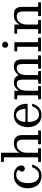

<svg xmlns="http://www.w3.org/2000/svg" viewBox="1440 -2260 830 3751"><g transform="rotate(-90 1855.5 -385.0)"><path d="M52.5 -260C52.5 -210 61.2 -164.6 78.8 -123.8C96.2 -82.9 123.2 -50.4 159.5 -26.2C195.8 -2.1 242.5 10 299.5 10C358.2 10 404.4 -6.2 438.2 -38.8C472.1 -71.2 497 -113 513 -164C514.3 -167.7 514.4 -170.1 513.2 -171.2C512.1 -172.4 508.8 -173 503.5 -173H472.5C467.8 -173 464.7 -172.2 463 -170.8C461.3 -169.2 459.8 -166.8 458.5 -163.5C445.5 -126.2 426 -96.1 400 -73.2C374 -50.4 341.2 -39 301.5 -39C265.2 -39 236.2 -49.5 214.5 -70.5C192.8 -91.5 177.2 -118.8 167.8 -152.5C158.2 -186.2 153.5 -222 153.5 -260C153.5 -298 159.1 -334 170.2 -368C181.4 -402 198.7 -429.7 222 -451C245.3 -472.3 275.2 -483 311.5 -483C338.5 -483 361.4 -478.8 380.2 -470.2C399.1 -461.8 408.5 -450.7 408.5 -437C408.5 -429.3 405.8 -423 400.5 -418C395.2 -413 389.8 -407.2 384.5 -400.8C379.2 -394.2 376.5 -385 376.5 -373C376.5 -354.7 382.7 -340.4 395 -330.2C407.3 -320.1 420.2 -315 433.5 -315C448.2 -315 462.5 -320 476.5 -330C490.5 -340 497.5 -357 497.5 -381C497.5 -408.3 489.7 -433.2 474 -455.8C458.3 -478.2 435.8 -496.2 406.5 -509.8C377.2 -523.2 342.2 -530 301.5 -530C247.8 -530 202.5 -517.9 165.5 -493.8C128.5 -469.6 100.4 -437.1 81.2 -396.2C62.1 -355.4 52.5 -310 52.5 -260Z M645.5 -725C652.8 -725 656.5 -720.5 656.5 -711.5V-67C656.5 -61.7 655.5 -58.3 653.5 -57C651.5 -55.7 647.7 -55 642 -55H576C570.7 -55 567.8 -54.3 567.2 -53C566.8 -51.7 566.5 -48.5 566.5 -43.5V-9.5C566.5 -4.5 567 -1.7 568 -1C569 -0.3 571.8 0 576.5 0H826C833 0 836.5 -4.7 836.5 -14V-39C836.5 -45.7 835.5 -50 833.5 -52C831.5 -54 827.3 -55 821 -55H760.5C755.2 -55 751.5 -55.8 749.5 -57.2C747.5 -58.8 746.5 -62.2 746.5 -67.5V-283C746.5 -317.3 753 -348.9 766 -377.8C779 -406.6 797.5 -429.7 821.5 -447C845.5 -464.3 873.8 -473 906.5 -473C939.5 -473 963.6 -463.1 978.8 -443.2C993.9 -423.4 1001.5 -395 1001.5 -358V-69.5C1001.5 -63.2 1000.9 -59.2 999.8 -57.5C998.6 -55.8 995 -55 989 -55H920.5C915.2 -55 912.5 -51 912.5 -43V-11.5C912.5 -3.8 916 0 923 0H1170C1174.7 0 1177.8 -0.5 1179.2 -1.5C1180.8 -2.5 1181.5 -5.3 1181.5 -10V-44C1181.5 -48.7 1180.9 -51.7 1179.8 -53C1178.6 -54.3 1175.7 -55 1171 -55H1107C1100.3 -55 1096.1 -55.8 1094.2 -57.5C1092.4 -59.2 1091.5 -63.2 1091.5 -69.5V-369C1091.5 -476.3 1037.5 -530 929.5 -530C892.5 -530 859 -521.5 829 -504.5C799 -487.5 775.8 -466.2 759.5 -440.5C756.5 -435.5 754 -430.8 752 -426.5C750 -422.2 748.6 -420.7 747.8 -422C746.9 -423.3 746.5 -429.7 746.5 -441V-764C746.5 -770.3 745.8 -774.6 744.2 -776.8C742.8 -778.9 739 -780 733 -780H579C574 -780 570.7 -779.4 569 -778.2C567.3 -777.1 566.5 -774.2 566.5 -769.5V-736C566.5 -730.7 567 -727.5 568 -726.5C569 -725.5 572.2 -725 577.5 -725Z M1246.5 -250C1246.5 -203.3 1255.4 -160.2 1273.2 -120.8C1291.1 -81.2 1317.3 -49.6 1352 -25.8C1386.7 -1.9 1429.2 10 1479.5 10C1542.8 10 1592.2 -6.1 1627.8 -38.2C1663.2 -70.4 1688 -111.8 1702 -162.5C1704 -169.5 1700.7 -173 1692 -173H1663C1658 -173 1654.8 -171.9 1653.5 -169.8C1652.2 -167.6 1650.8 -164.7 1649.5 -161C1636.2 -124.3 1616.4 -94.8 1590.2 -72.5C1564.1 -50.2 1531.2 -39 1491.5 -39C1457.2 -39 1429.4 -48.6 1408.2 -67.8C1387.1 -86.9 1371.7 -112.3 1362 -144C1352.3 -175.7 1347.5 -209.8 1347.5 -246.5C1347.5 -256.2 1353 -261 1364 -261H1685.5C1692.5 -261 1697.2 -261.8 1699.8 -263.2C1702.2 -264.8 1703.5 -268.8 1703.5 -275.5C1703.5 -305.2 1699.8 -335 1692.2 -365C1684.8 -395 1672.7 -422.4 1656 -447.2C1639.3 -472.1 1617.1 -492.1 1589.2 -507.2C1561.4 -522.4 1527.2 -530 1486.5 -530C1432.8 -530 1388.2 -517.8 1352.8 -493.2C1317.2 -468.8 1290.7 -435.4 1273 -393.2C1255.3 -351.1 1246.5 -303.3 1246.5 -250ZM1363.5 -304C1357.5 -304 1353.7 -304.8 1352 -306.5C1350.3 -308.2 1349.5 -311.5 1349.5 -316.5C1349.5 -342.8 1354.5 -369 1364.5 -395C1374.5 -421 1389.7 -442.7 1410 -460C1430.3 -477.3 1455.8 -486 1486.5 -486C1506.8 -486 1524.3 -480.2 1539 -468.5C1553.7 -456.8 1565.8 -441.9 1575.5 -423.8C1585.2 -405.6 1592.3 -386.6 1597 -366.8C1601.7 -346.9 1604 -328.7 1604 -312C1604 -308.7 1603.2 -306.5 1601.8 -305.5C1600.2 -304.5 1596.2 -304 1589.5 -304Z M1788 -15C1788 -5 1792.7 0 1802 0H2039C2044.3 0 2047.7 -1.8 2049 -5.5C2050.3 -9.2 2051 -13.3 2051 -18V-38C2051 -45.7 2049.8 -50.4 2047.2 -52.2C2044.8 -54.1 2040 -55 2033 -55H1979C1968.7 -55 1962.6 -55.9 1960.8 -57.8C1958.9 -59.6 1958 -65.7 1958 -76V-283C1958 -317.3 1962.9 -348.9 1972.8 -377.8C1982.6 -406.6 1997.9 -429.7 2018.8 -447C2039.6 -464.3 2066.3 -473 2099 -473C2127 -473 2146.5 -463.1 2157.5 -443.2C2168.5 -423.4 2174 -395 2174 -358V-75C2174 -66 2172.7 -60.4 2170 -58.2C2167.3 -56.1 2161.3 -55 2152 -55H2115C2105.7 -55 2099.8 -53.6 2097.5 -50.8C2095.2 -47.9 2094 -41.7 2094 -32V-17C2094 -9.7 2095.4 -5 2098.2 -3C2101.1 -1 2106 0 2113 0H2326C2334.7 0 2340 -1.3 2342 -4C2344 -6.7 2345 -12 2345 -20V-38C2345 -46 2343.2 -50.8 2339.5 -52.5C2335.8 -54.2 2330.3 -55 2323 -55H2288C2279.7 -55 2273.6 -55.8 2269.8 -57.5C2265.9 -59.2 2264 -64.7 2264 -74V-283C2264 -317.3 2268.2 -348.9 2276.8 -377.8C2285.2 -406.6 2299.8 -429.7 2320.2 -447C2340.8 -464.3 2369 -473 2405 -473C2433 -473 2452.5 -463.1 2463.5 -443.2C2474.5 -423.4 2480 -395 2480 -358V-75C2480 -65.7 2478.6 -60 2475.8 -58C2472.9 -56 2466.7 -55 2457 -55H2405C2397.3 -55 2392.4 -53.8 2390.2 -51.5C2388.1 -49.2 2387 -44 2387 -36V-22C2387 -11.7 2388.8 -5.4 2392.2 -3.2C2395.8 -1.1 2402.3 0 2412 0H2628C2637.7 0 2643.9 -1.2 2646.8 -3.5C2649.6 -5.8 2651 -12 2651 -22V-41C2651 -50.3 2647.3 -55 2640 -55H2591C2581.7 -55 2575.8 -56.4 2573.5 -59.2C2571.2 -62.1 2570 -68 2570 -77V-369C2570 -422.7 2559.8 -462.9 2539.2 -489.8C2518.8 -516.6 2481.7 -530 2428 -530C2393 -530 2363.4 -522.3 2339.2 -507C2315.1 -491.7 2293.7 -473.2 2275 -451.5C2270.7 -446.5 2266.9 -443.8 2263.8 -443.2C2260.6 -442.8 2256.7 -446.7 2252 -455C2239.7 -478.3 2224 -496.7 2205 -510C2186 -523.3 2158.3 -530 2122 -530C2088.7 -530 2060.2 -523.3 2036.5 -510C2012.8 -496.7 1993.3 -479.2 1978 -457.5C1974 -451.5 1970.5 -446.8 1967.5 -443.2C1964.5 -439.8 1962.2 -439.9 1960.5 -443.8C1958.8 -447.6 1958 -457.3 1958 -473V-503C1958 -510.7 1956.5 -515.4 1953.5 -517.2C1950.5 -519.1 1945.3 -520 1938 -520H1807C1798.7 -520 1793.4 -518.7 1791.2 -516C1789.1 -513.3 1788 -507.7 1788 -499V-483C1788 -475 1789.2 -470 1791.8 -468C1794.2 -466 1799.7 -465 1808 -465H1849C1855.7 -465 1860.5 -464.2 1863.5 -462.5C1866.5 -460.8 1868 -456.3 1868 -449V-74C1868 -65.7 1866.7 -60.4 1864 -58.2C1861.3 -56.1 1855.7 -55 1847 -55H1801C1792.3 -55 1788 -51.3 1788 -44Z M2796 -700C2796 -683.7 2801.9 -669.6 2813.8 -657.8C2825.6 -645.9 2839.7 -640 2856 -640C2872.7 -640 2886.8 -645.9 2898.5 -657.8C2910.2 -669.6 2916 -683.7 2916 -700C2916 -716.7 2910.2 -730.8 2898.5 -742.5C2886.8 -754.2 2872.7 -760 2856 -760C2839.7 -760 2825.6 -754.2 2813.8 -742.5C2801.9 -730.8 2796 -716.7 2796 -700ZM2804 -465C2812 -465 2816 -461 2816 -453V-69C2816 -63.7 2815.5 -60 2814.5 -58C2813.5 -56 2810.2 -55 2804.5 -55H2742.5C2736.5 -55 2732.2 -54.2 2729.8 -52.5C2727.2 -50.8 2726 -46.7 2726 -40V-12C2726 -6.7 2727.2 -3.3 2729.5 -2C2731.8 -0.7 2735.8 0 2741.5 0H2986.5C2991.2 0 2993.9 -0.8 2994.8 -2.5C2995.6 -4.2 2996 -7.3 2996 -12V-45C2996 -49.7 2995.2 -52.5 2993.5 -53.5C2991.8 -54.5 2988.7 -55 2984 -55H2916.5C2909.5 -55 2906 -59 2906 -67V-509.5C2906 -516.5 2902.8 -520 2896.5 -520H2738C2730 -520 2726 -515.7 2726 -507V-477C2726 -472 2726.5 -468.8 2727.5 -467.2C2728.5 -465.8 2731.5 -465 2736.5 -465Z M3149 -465C3157 -465 3161 -462.2 3161 -456.5V-69C3161 -62.7 3159.8 -58.8 3157.5 -57.2C3155.2 -55.8 3150.7 -55 3144 -55H3089C3082.7 -55 3078.1 -54.1 3075.2 -52.2C3072.4 -50.4 3071 -46 3071 -39V-16C3071 -9.7 3071.8 -5.4 3073.5 -3.2C3075.2 -1.1 3079 0 3085 0H3327C3332.7 0 3336.4 -1 3338.2 -3C3340.1 -5 3341 -9 3341 -15V-38C3341 -45.3 3339.8 -50 3337.2 -52C3334.8 -54 3330.2 -55 3323.5 -55H3272C3258 -55 3251 -61.8 3251 -75.5V-283C3251 -317.3 3257.5 -348.9 3270.5 -377.8C3283.5 -406.6 3302 -429.7 3326 -447C3350 -464.3 3378.3 -473 3411 -473C3444 -473 3468.1 -463.1 3483.2 -443.2C3498.4 -423.4 3506 -395 3506 -358V-74.5C3506 -65.8 3504.7 -60.4 3502 -58.2C3499.3 -56.1 3494 -55 3486 -55H3428.5C3423.2 -55 3419.8 -54 3418.2 -52C3416.8 -50 3416 -46.2 3416 -40.5V-15.5C3416 -10.2 3416.5 -6.2 3417.5 -3.8C3418.5 -1.2 3421.7 0 3427 0H3670.5C3676.2 0 3680.2 -0.5 3682.5 -1.5C3684.8 -2.5 3686 -5.7 3686 -11V-40C3686 -45.7 3685.2 -49.6 3683.8 -51.8C3682.2 -53.9 3678.7 -55 3673 -55H3614C3605.3 -55 3600.2 -56.6 3598.5 -59.8C3596.8 -62.9 3596 -68.8 3596 -77.5V-369C3596 -404.7 3591.3 -434.4 3582 -458.2C3572.7 -482.1 3556.2 -500 3532.8 -512C3509.2 -524 3476.3 -530 3434 -530C3390.7 -530 3355 -520.9 3327 -502.8C3299 -484.6 3277 -462.2 3261 -435.5C3257.7 -430.2 3255.2 -427 3253.5 -426C3251.8 -425 3251 -431 3251 -444V-502.5C3251 -507.2 3249.8 -511.2 3247.5 -514.8C3245.2 -518.2 3241.2 -520 3235.5 -520H3080.5C3074.2 -520 3071 -516.2 3071 -508.5V-477.5C3071 -469.2 3074.5 -465 3081.5 -465Z"/></g></svg>

Font: Besley*
Style: Regular
Weight: 400
Designer: Owen Earl
Foundry: indestructible type*
Version: Version 3.000; ttfautohint (v1.8.3)